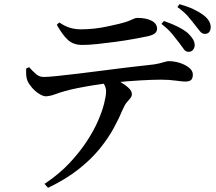

<svg xmlns="http://www.w3.org/2000/svg" viewBox="-20 -829 1040 923"><path d="M885 -580Q873 -580 864.5 -591.5Q856 -603 843 -621Q828 -640 808.5 -664.5Q789 -689 756 -714L768 -728Q804 -716 835 -700.5Q866 -685 885 -668Q901 -652 908.5 -639Q916 -626 916 -610Q915 -597 906.5 -588Q898 -579 885 -580ZM194 55Q263 9 312.5 -43.5Q362 -96 396.5 -148.5Q431 -201 451.5 -248.5Q472 -296 481 -333Q490 -370 490 -390Q490 -405 482.5 -420Q475 -435 456 -451L513 -460Q538 -447 561 -433.5Q584 -420 599 -405.5Q614 -391 614 -377Q614 -366 607 -357.5Q600 -349 590 -337.5Q580 -326 571 -305Q554 -264 528 -215.5Q502 -167 461 -116Q420 -65 359 -16.5Q298 32 211 74ZM201 -366Q187 -366 168 -378Q149 -390 133.5 -408Q118 -426 112 -441Q107 -453 106 -468Q105 -483 106 -500L120 -506Q137 -487 153 -473Q169 -459 190 -459Q211 -459 253.5 -463.5Q296 -468 351.5 -474.5Q407 -481 467.5 -489Q528 -497 586 -504Q644 -511 691 -516Q725 -519 744.5 -524Q764 -529 774.5 -532Q785 -535 791 -535Q818 -535 844.5 -526.5Q871 -518 889 -503.5Q907 -489 907 -471Q907 -452 898.5 -444.5Q890 -437 871 -437Q856 -437 824.5 -441.5Q793 -446 753 -446Q714 -446 653.5 -442.5Q593 -439 526 -432Q484 -428 437 -420.5Q390 -413 350.5 -405Q311 -397 292 -391Q267 -384 244 -375.5Q221 -367 201 -366ZM375 -613Q332 -613 305.5 -638Q279 -663 253 -710L265 -721Q295 -701 319.5 -694.5Q344 -688 369 -688Q403 -688 437 -692Q471 -696 502 -703Q533 -710 555 -715Q583 -722 598 -728Q613 -734 622.5 -738.5Q632 -743 640 -743Q682 -743 708.5 -729.5Q735 -716 735 -691Q735 -678 725.5 -669.5Q716 -661 692 -655Q663 -649 622 -641.5Q581 -634 536 -628Q491 -622 449.5 -617.5Q408 -613 375 -613ZM964 -666Q950 -667 941.5 -678.5Q933 -690 918 -708Q903 -728 884 -750Q865 -772 833 -795L843 -809Q882 -798 909.5 -785Q937 -772 956 -758Q975 -744 984 -729Q993 -714 993 -698Q993 -685 986 -675.5Q979 -666 964 -666Z"/></svg>

Font: Noto Serif TC SemiBold
Style: Regular
Weight: 600
Version: Version 2.002-H1;hotconv 1.1.0;makeotfexe 2.6.0